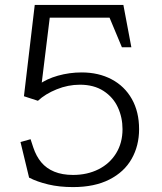

<svg xmlns="http://www.w3.org/2000/svg" viewBox="-20 -750 660 782"><path d="M98.5 -26.5 63.5 -171.5 104.5 -183 115.5 -149.5Q127.5 -113.5 148.2 -88.8Q169 -64 201.2 -50.8Q233.5 -37.5 277.5 -37.5Q335.5 -37.5 381.2 -60.5Q427 -83.5 453 -125.8Q479 -168 479 -224Q479 -271.5 460 -312.8Q441 -354 401.8 -379.5Q362.5 -405 305.5 -405Q257 -405 210.8 -386.2Q164.5 -367.5 134.5 -339.5L77.5 -358L121.5 -730H189L147 -388.5L137.5 -405Q169 -428.5 216 -441.8Q263 -455 312.5 -455Q381.5 -455 434.5 -427Q487.5 -399 517 -346.8Q546.5 -294.5 546.5 -224Q546.5 -156.5 516.2 -103Q486 -49.5 425.5 -18.8Q365 12 277.5 12Q221.5 12 176.5 1.2Q131.5 -9.5 98.5 -26.5ZM417 -700 444 -678H134V-730H482.5L515 -557.5H476.5Z"/></svg>

Font: Monaspace Xenon Var ExtraLight
Style: Regular
Weight: 200
Designer: Riley Cran and the Lettermatic Team
Version: Version 1.200 (Monaspace Xenon Var)